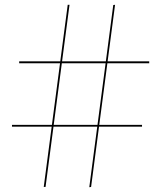

<svg xmlns="http://www.w3.org/2000/svg" viewBox="-20 -775 672 801"><path d="M352.5 6 452.5 -754 460 -755 360 5ZM30 -246.5V-254H572.5V-246.5ZM162.5 5 262.5 -755H270L170 5ZM60 -511V-519H602.5V-511Z"/></svg>

Font: BodoniModa_28ptMedium
Style: Regular
Weight: 500
Designer: Owen Earl
Foundry: indestructible type
Version: Version 2.004